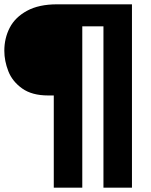

<svg xmlns="http://www.w3.org/2000/svg" viewBox="-26 -762 699 889"><path d="M197 -320Q122 -320 76.5 -352.5Q31 -385 12.5 -432.5Q-6 -480 -6 -527Q-6 -585 19 -633.5Q44 -682 99 -712Q154 -742 238 -742H585V107H453V-640H355V107H223V-320Z"/></svg>

Font: Montserrat V1
Style: Bold
Weight: 700
Designer: Julieta Ulanovsky
Foundry: Julieta Ulanovsky
Version: Version 6.001